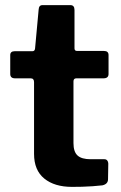

<svg xmlns="http://www.w3.org/2000/svg" viewBox="-20 -730 472 750"><path d="M278 -424Q267 -424 267 -412V-171Q267 -137 283 -122.5Q299 -108 334 -108H388Q395 -108 399 -103Q403 -98 403 -91L402 -30Q402 -11 380 -6Q362 -4 341.5 -2.5Q321 -1 300.5 -0.5Q280 0 261 0Q193 0 153 -32.5Q113 -65 113 -129V-409Q113 -424 100 -424H39Q20 -424 20 -441V-515Q20 -530 38 -530H107Q116 -530 117 -541L131 -693Q132 -710 146 -710H255Q271 -710 271 -691V-541Q271 -531 281 -531H386Q404 -531 404 -515V-441Q404 -424 384 -424Z"/></svg>

Font: Libre Franklin
Style: Bold
Weight: 700
Designer: Pablo Impallari, Rodrigo Fuenzalida, Nhung Nguyen
Foundry: Impallari Type
Version: Version 3.000